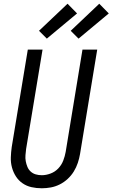

<svg xmlns="http://www.w3.org/2000/svg" viewBox="-20 -1001 603 1029"><path d="M204 8Q175 8 148.5 2Q122 -4 100.5 -19Q79 -34 65 -56Q51 -78 44 -104Q37 -130 38 -158Q39 -186 43 -214L129 -735H208L120 -203Q118 -186 116.5 -169.5Q115 -153 118 -137Q121 -121 127 -106.5Q133 -92 144.5 -81.5Q156 -71 171.5 -66.5Q187 -62 204 -62Q227 -62 251 -71Q275 -80 292.5 -98.5Q310 -117 319 -140.5Q328 -164 332 -187L422 -735H501L409 -176Q405 -152 397 -128Q389 -104 375.5 -82Q362 -60 342.5 -42Q323 -24 300 -12.5Q277 -1 252.5 3.5Q228 8 204 8ZM401 -794 359 -836 512 -981 563 -929ZM231 -794 189 -836 342 -981 393 -929Z"/></svg>

Font: Iosevka Term Curly Oblique
Style: Regular
Weight: 400
Italic angle: -9°
Designer: Belleve Invis
Foundry: Belleve Invis
Version: Version 32.3.0